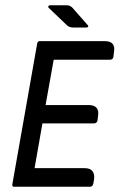

<svg xmlns="http://www.w3.org/2000/svg" viewBox="-20 -713 456 733"><path d="M315 -617Q318 -615 316.5 -611.5Q315 -608 310 -608H259Q243 -608 233 -619L165 -684Q163 -687 165 -690Q167 -693 171 -693H234Q247 -693 256 -684ZM112 -71H303Q325 -71 333.5 -59Q342 -47 339 -27L336 -11Q333 0 323 0H33Q26 0 27 -9L122 -547Q124 -556 131 -556H380Q423 -556 415 -513L413 -496Q411 -485 400 -485H185L154 -312H318Q362 -312 354 -268L352 -252Q349 -242 339 -242H142Z"/></svg>

Font: Zain
Style: Italic
Weight: 400
Italic angle: -10°
Designer: Zain,Boutros
Foundry: Mobile Telecommunications Company (Zain), 2024
Version: Version 1.51; ttfautohint (v1.8.4)